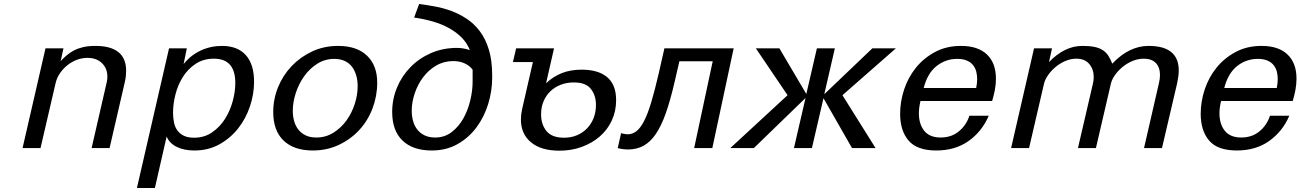

<svg xmlns="http://www.w3.org/2000/svg" viewBox="-20 -742 6516 962"><path d="M208 -500H298L284 -436Q299 -452 315 -465.5Q331 -479 351 -489.5Q371 -500 397 -506Q423 -512 458 -512Q612 -512 612 -387Q612 -375 610.5 -360.5Q609 -346 605 -329L529 0H439L515 -331Q518 -345 518 -358Q518 -399 491 -425.5Q464 -452 418 -452Q391 -452 365.5 -442.5Q340 -433 318 -415.5Q296 -398 280 -374.5Q264 -351 258 -323L183 0H93Z M827 -500H916L900 -421Q935 -465 985 -488.5Q1035 -512 1092 -512Q1170 -512 1211.5 -466Q1253 -420 1253 -332Q1253 -271 1232.5 -209.5Q1212 -148 1173.5 -99Q1135 -50 1079.5 -19Q1024 12 954 12Q902 12 865.5 -6Q829 -24 815 -58L756 200H666ZM847 -178Q847 -151 852 -127.5Q857 -104 869.5 -87.5Q882 -71 902 -61.5Q922 -52 952 -52Q1004 -52 1043 -79Q1082 -106 1107.5 -146.5Q1133 -187 1146 -235Q1159 -283 1159 -326Q1159 -448 1052 -448Q999 -448 960 -422Q921 -396 896 -356Q871 -316 859 -268.5Q847 -221 847 -178Z M1349 -181Q1349 -245 1373 -304.5Q1397 -364 1440.5 -410Q1484 -456 1543.5 -484Q1603 -512 1674 -512Q1768 -512 1819 -463Q1870 -414 1870 -328Q1870 -261 1846.5 -199Q1823 -137 1780 -90.5Q1737 -44 1677.5 -16Q1618 12 1547 12Q1453 12 1401 -37.5Q1349 -87 1349 -181ZM1447 -187Q1447 -159 1454 -134.5Q1461 -110 1475.5 -92Q1490 -74 1512 -63.5Q1534 -53 1565 -53Q1612 -53 1650.5 -77Q1689 -101 1716 -138.5Q1743 -176 1757.5 -221.5Q1772 -267 1772 -310Q1772 -339 1765 -363.5Q1758 -388 1744 -407Q1730 -426 1707.5 -436.5Q1685 -447 1655 -447Q1608 -447 1569.5 -422.5Q1531 -398 1504 -360Q1477 -322 1462 -276Q1447 -230 1447 -187Z M2055 -654 2080 -722Q2118 -717 2159.5 -709.5Q2201 -702 2241.5 -687Q2282 -672 2319 -647.5Q2356 -623 2384.5 -585Q2413 -547 2429.5 -493Q2446 -439 2446 -364V-352Q2446 -286 2426 -221Q2406 -156 2367.5 -104Q2329 -52 2272.5 -20Q2216 12 2143 12Q2049 12 1997 -37.5Q1945 -87 1945 -181Q1945 -245 1969 -303Q1993 -361 2036.5 -405.5Q2080 -450 2139.5 -476Q2199 -502 2270 -502Q2301 -502 2334 -491Q2320 -527 2293 -554Q2266 -581 2230 -601Q2194 -621 2149.5 -634Q2105 -647 2055 -654ZM2043 -187Q2043 -159 2050 -134.5Q2057 -110 2071.5 -92Q2086 -74 2108 -63.5Q2130 -53 2161 -53Q2208 -53 2243.5 -80.5Q2279 -108 2302 -149.5Q2325 -191 2336.5 -240Q2348 -289 2348 -332V-393Q2332 -414 2307 -425Q2282 -436 2251 -436Q2204 -436 2165.5 -413.5Q2127 -391 2100 -355Q2073 -319 2058 -274.5Q2043 -230 2043 -187Z M2566 -500H2756L2716 -325Q2751 -358 2794.5 -375.5Q2838 -393 2895 -393Q2933 -393 2964.5 -384.5Q2996 -376 3019 -358Q3042 -340 3054.5 -311Q3067 -282 3067 -240Q3067 -185 3045.5 -138.5Q3024 -92 2985.5 -58.5Q2947 -25 2895 -6Q2843 13 2783 13Q2691 13 2640.5 -29Q2590 -71 2590 -143Q2590 -168 2596 -195L2650 -431H2550ZM2691 -169Q2691 -119 2718 -85.5Q2745 -52 2806 -52Q2843 -52 2872.5 -65Q2902 -78 2923 -100.5Q2944 -123 2955 -152.5Q2966 -182 2966 -216Q2966 -264 2940.5 -296.5Q2915 -329 2855 -329Q2820 -329 2790 -317.5Q2760 -306 2738 -285Q2716 -264 2703.5 -234.5Q2691 -205 2691 -169Z M3092 -75Q3097 -73 3108 -71Q3119 -69 3124 -69Q3148 -69 3168 -84Q3188 -99 3206.5 -134.5Q3225 -170 3242.5 -228Q3260 -286 3280 -372L3309 -500H3656L3549 0H3458L3551 -435H3384L3359 -327Q3338 -237 3315.5 -173.5Q3293 -110 3265.5 -70Q3238 -30 3204 -11.5Q3170 7 3126 7Q3122 7 3114.5 6.5Q3107 6 3099.5 5Q3092 4 3085 2.5Q3078 1 3075 0Z M3926 -265 3767 -500H3885L4020 -271L4073 -500H4163L4110 -270L4351 -500H4469L4201 -265L4367 0H4249L4106 -250L4048 0H3958L4016 -251L3757 0H3639Z M4490 -172Q4490 -233 4510 -293.5Q4530 -354 4569 -402.5Q4608 -451 4665 -481.5Q4722 -512 4795 -512Q4880 -512 4925 -469Q4970 -426 4970 -348Q4970 -319 4964.5 -290.5Q4959 -262 4951 -236H4592Q4588 -219 4586 -204Q4584 -189 4584 -174Q4584 -120 4611 -86.5Q4638 -53 4693 -53Q4747 -53 4784.5 -84Q4822 -115 4837 -162H4934Q4900 -83 4833 -35.5Q4766 12 4671 12Q4575 12 4532.5 -37.5Q4490 -87 4490 -172ZM4871 -301Q4876 -324 4876 -346Q4876 -365 4871.5 -383Q4867 -401 4855.5 -415.5Q4844 -430 4824.5 -438.5Q4805 -447 4776 -447Q4718 -447 4672.5 -411Q4627 -375 4608 -301Z M5161 -500H5251L5236 -431Q5314 -512 5403 -512Q5439 -512 5463.5 -507Q5488 -502 5505 -491Q5522 -480 5533 -463Q5544 -446 5553 -423Q5637 -512 5735 -512Q5886 -512 5886 -389Q5886 -363 5878 -325L5802 0H5712L5786 -322Q5792 -346 5792 -366Q5792 -405 5771 -426.5Q5750 -448 5711 -448Q5682 -448 5654.5 -436.5Q5627 -425 5604.5 -406.5Q5582 -388 5566.5 -366Q5551 -344 5546 -323L5471 0H5381L5456 -323Q5458 -331 5459 -339.5Q5460 -348 5460 -356Q5460 -395 5437.5 -421.5Q5415 -448 5373 -448Q5345 -448 5318 -436.5Q5291 -425 5269 -406.5Q5247 -388 5231.5 -366Q5216 -344 5211 -323L5136 0H5046Z M5996 -172Q5996 -233 6016 -293.5Q6036 -354 6075 -402.5Q6114 -451 6171 -481.5Q6228 -512 6301 -512Q6386 -512 6431 -469Q6476 -426 6476 -348Q6476 -319 6470.5 -290.5Q6465 -262 6457 -236H6098Q6094 -219 6092 -204Q6090 -189 6090 -174Q6090 -120 6117 -86.5Q6144 -53 6199 -53Q6253 -53 6290.5 -84Q6328 -115 6343 -162H6440Q6406 -83 6339 -35.5Q6272 12 6177 12Q6081 12 6038.5 -37.5Q5996 -87 5996 -172ZM6377 -301Q6382 -324 6382 -346Q6382 -365 6377.5 -383Q6373 -401 6361.5 -415.5Q6350 -430 6330.5 -438.5Q6311 -447 6282 -447Q6224 -447 6178.5 -411Q6133 -375 6114 -301Z"/></svg>

Font: Perun
Style: Italic
Weight: 400
Italic angle: -12°
Foundry: Copyright (c) Stefan Peev, Context Ltd, 2016
Version: Version 1.027